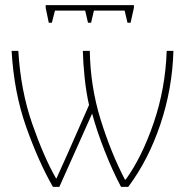

<svg xmlns="http://www.w3.org/2000/svg" viewBox="-20 -724 717 744"><path d="M652 -527H626Q621 -381 575.5 -248Q530 -115 467 -28H464Q409 -134 369.5 -262Q330 -390 328 -527H301Q302 -480 308 -423Q314 -366 325 -317L244 -133Q233 -108 221.5 -83Q210 -58 199 -33H197Q150 -115 105 -244Q60 -373 51 -527H25Q34 -366 81.5 -232Q129 -98 185 0H210L337 -284Q355 -217 385.5 -139.5Q416 -62 449 0H477Q555 -104 601.5 -242.5Q648 -381 652 -527ZM499 -704V-694L486 -636H474L463 -683H344L333 -636H321L310 -683H193L181 -636H169L157 -694V-704Z"/></svg>

Font: Noto Sans Display Thin
Style: Regular
Weight: 250
Designer: Monotype Design Team
Foundry: Monotype Imaging Inc.
Version: Version 1.900